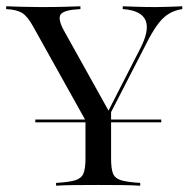

<svg xmlns="http://www.w3.org/2000/svg" viewBox="-43 -591 600 611"><path d="M69.4 -201.6V-210.5H470.2V-201.6ZM255.6 -160.5 62.1 -507.3Q44.4 -539.5 27 -550Q9.7 -560.5 -23.4 -562.1V-571Q-0.8 -570.2 28.2 -569.4Q57.3 -568.5 87.9 -568.5Q129.8 -568.5 161.3 -569.4Q192.7 -570.2 212.9 -571V-562.1Q162.1 -559.7 150.8 -546Q139.5 -532.3 160.5 -493.5L306.5 -231.5L292.7 -220.2L401.6 -433.1Q433.9 -494.4 420.2 -526.2Q406.5 -558.1 347.6 -562.1V-571Q367.7 -570.2 394.8 -569.4Q421.8 -568.5 454 -568.5Q476.6 -568.5 496.4 -569.4Q516.1 -570.2 537.1 -571V-562.1Q514.5 -558.9 496.4 -548.4Q478.2 -537.9 462.9 -518.5Q447.6 -499.2 430.6 -467.7L272.6 -160.5ZM135.5 0V-8.9Q176.6 -11.3 196.4 -17.3Q216.1 -23.4 222.6 -39.1Q229 -54.8 229 -86.3V-250.8L278.2 -186.3L310.5 -241.9V-86.3Q310.5 -54.8 316.5 -39.1Q322.6 -23.4 342.7 -17.3Q362.9 -11.3 403.2 -8.9V0Q382.3 -1.6 346.8 -2Q311.3 -2.4 270.2 -2.4Q226.6 -2.4 191.5 -2Q156.5 -1.6 135.5 0Z"/></svg>

Font: Playfair 144pt
Style: Regular
Weight: 400
Designer: Claus Eggers Sørensen
Foundry: Claus Eggers Sørensen
Version: Version 2.001;gftools[0.9.30]